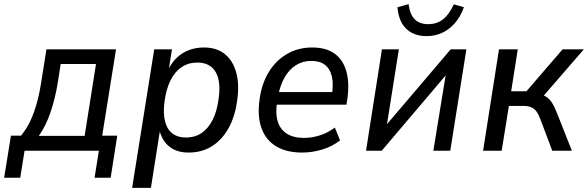

<svg xmlns="http://www.w3.org/2000/svg" viewBox="-47 -730 2848 930"><path d="M-27 131 6 -73H55Q82 -106 100.5 -145.5Q119 -185 132.5 -235Q146 -285 155 -347L178 -491H515L448 -73H521L489 131H411L432 0H72L51 131ZM141 -72H363L418 -420H247L233 -331Q221 -255 198 -187Q175 -119 141 -72Z M593 180 700 -491H786L769 -385H764Q782 -424 808.5 -449.5Q835 -475 868.5 -487.5Q902 -500 941 -500Q1002 -500 1041.5 -468.5Q1081 -437 1097 -379.5Q1113 -322 1102 -245Q1092 -167 1060.5 -110Q1029 -53 980 -22Q931 9 866 9Q809 9 772.5 -20.5Q736 -50 724 -105H729L684 180ZM854 -64Q898 -64 930.5 -86.5Q963 -109 984 -151.5Q1005 -194 1012 -253Q1024 -337 997 -382Q970 -427 909 -427Q866 -427 833 -405Q800 -383 779 -341Q758 -299 750 -239Q739 -155 765.5 -109.5Q792 -64 854 -64Z M1417 9Q1341 9 1291 -21Q1241 -51 1220 -108Q1199 -165 1210 -246Q1220 -324 1254.5 -380.5Q1289 -437 1343 -468.5Q1397 -500 1465 -500Q1533 -500 1574 -470Q1615 -440 1630.5 -385Q1646 -330 1636 -254L1631 -223H1278L1287 -284H1578L1560 -267Q1569 -323 1560.5 -359.5Q1552 -396 1527.5 -415.5Q1503 -435 1461 -435Q1419 -435 1386 -414Q1353 -393 1331.5 -355Q1310 -317 1300 -265L1296 -241Q1286 -182 1298 -142.5Q1310 -103 1342.5 -82.5Q1375 -62 1425 -62Q1463 -62 1501.5 -74Q1540 -86 1575 -112L1600 -50Q1562 -20 1513 -5.5Q1464 9 1417 9Z M1726 0 1803 -491H1885L1822 -94H1798L2136 -491H2212L2134 0H2052L2117 -398H2140L1802 0ZM2019 -555Q1978 -555 1947.5 -571Q1917 -587 1899.5 -618Q1882 -649 1878 -695L1932 -710Q1938 -661 1961.5 -637Q1985 -613 2027 -613Q2069 -613 2099 -636.5Q2129 -660 2151 -709L2200 -695Q2183 -648 2155.5 -617Q2128 -586 2093.5 -570.5Q2059 -555 2019 -555Z M2293 0 2370 -491H2461L2429 -288H2503L2678 -491H2781L2573 -251L2555 -276Q2582 -272 2598.5 -261.5Q2615 -251 2627.5 -231Q2640 -211 2653 -177L2723 0H2628L2571 -151Q2562 -176 2551.5 -190Q2541 -204 2526 -210.5Q2511 -217 2487 -217H2418L2383 0Z"/></svg>

Font: Nunito Sans 10pt SemiCondensed Medium
Style: Italic
Weight: 500
Width: 4
Italic angle: -9°
Designer: Vernon Adams
Foundry: Vernon Adams
Version: Version 3.101;gftools[0.9.27]